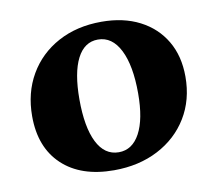

<svg xmlns="http://www.w3.org/2000/svg" viewBox="-60 -531 694 613"><g transform="rotate(-10 287.0 -225.0)"><path d="M263 12Q156 12 95.5 -45Q35 -102 35 -203Q35 -279 69 -337.5Q103 -396 164 -429Q225 -462 305 -462Q376 -462 428.5 -435Q481 -408 510 -359Q539 -310 539 -243Q539 -168 504 -110.5Q469 -53 406.5 -20.5Q344 12 263 12ZM288 -42Q332 -42 356.5 -87.5Q381 -133 381 -217Q381 -307 355.5 -357.5Q330 -408 284 -408Q240 -408 216.5 -362Q193 -316 193 -230Q193 -140 217.5 -91Q242 -42 288 -42Z"/></g></svg>

Font: Petrona ExtraBold
Style: Regular
Weight: 800
Designer: Ringo R. Seeber
Foundry: Ringo R. Seeber
Version: Version 2.001; ttfautohint (v1.8.3)